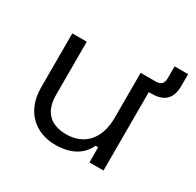

<svg xmlns="http://www.w3.org/2000/svg" viewBox="-134 -748 930 910"><g transform="rotate(30 331.0 -293.5)"><path d="M270 9C370 9 417 -36 439 -83H453V0H530V-429H545C608 -429 648 -456 649 -529V-596H575V-532C575 -501 561 -489 533 -489H451V-243C451 -122 384 -60 291 -60C208 -60 156 -102 156 -199V-489H77V-193C77 -62 162 9 270 9Z"/></g></svg>

Font: Meta Space
Style: Regular
Weight: 400
Designer: Meta Pool / Florian Karsten
Foundry: Meta Pool / Florian Karsten
Version: Version 2.000;Glyphs 3.1.1 (3137)